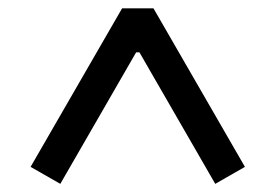

<svg xmlns="http://www.w3.org/2000/svg" viewBox="-20 -785 660 460"><path d="M272.5 -765H347.7L566.8 -385.2L495.7 -344.5L314 -659.7H306.2L124.5 -344.5L53.3 -385.2Z"/></svg>

Font: Monaspace Neon Var ExtraLight
Style: Regular
Weight: 200
Designer: Riley Cran and the Lettermatic Team
Version: Version 1.200 (Monaspace Neon Var)